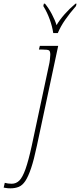

<svg xmlns="http://www.w3.org/2000/svg" viewBox="-153 -786 437 1046"><path d="M-96 240Q-111 240 -121.5 238Q-132 236 -133 236L-127 210Q-110 215 -89 215Q-65 215 -47.5 197.5Q-30 180 -14 135Q2 90 20 8L113 -428Q117 -444 119 -462.5Q121 -481 121 -488Q121 -507 114 -511.5Q107 -516 78 -516H59L64 -536H164L48 8Q32 84 16.5 130Q1 176 -15 200Q-31 224 -51 232Q-71 240 -96 240ZM137 -606Q132 -641 118 -680Q104 -719 83 -753L86 -766H92Q112 -742 129.5 -709Q147 -676 155 -649Q172 -678 199 -708.5Q226 -739 258 -766H264L261 -753Q227 -714 202 -678Q177 -642 162 -606Z"/></svg>

Font: Noto Serif ExtraCondensed Thin
Style: Italic
Weight: 100
Width: 2
Italic angle: -12°
Designer: Monotype Design Team
Foundry: Monotype Imaging Inc.
Version: Version 2.013